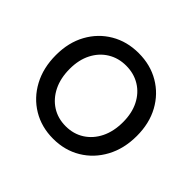

<svg xmlns="http://www.w3.org/2000/svg" viewBox="-131 -681 845 845"><g transform="rotate(45 291.0 -258.5)"><path d="M291 7.8Q218.3 7.8 161.4 -26.4Q104.5 -60.5 71.8 -121.3Q39.1 -182.1 39.1 -261.7Q39.1 -339.8 71.8 -399.2Q104.5 -458.5 161.4 -491.9Q218.3 -525.4 291 -525.4Q364.3 -525.4 421.1 -491.9Q478 -458.5 510.5 -399.2Q543 -339.8 543 -261.7Q543 -182.1 510 -121.3Q477.1 -60.5 420.2 -26.4Q363.3 7.8 291 7.8ZM291 -70.3Q339.4 -70.3 377 -94.2Q414.6 -118.2 435.8 -161.1Q457 -204.1 457 -261.7Q457 -317.9 435.8 -359.6Q414.6 -401.4 377 -424.3Q339.4 -447.3 291 -447.3Q243.2 -447.3 205.6 -424.3Q168 -401.4 146.5 -359.6Q125 -317.9 125 -261.7Q125 -204.1 146.2 -161.1Q167.5 -118.2 204.8 -94.2Q242.2 -70.3 291 -70.3Z"/></g></svg>

Font: Reddit Sans
Style: Regular
Weight: 400
Designer: Stephen Hutchings
Foundry: Reddit
Version: Version 1.014